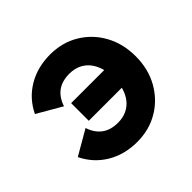

<svg xmlns="http://www.w3.org/2000/svg" viewBox="-135 -667 827 827"><g transform="rotate(-45 278.5 -254.0)"><path d="M461.4 -307.6V-200.2H180.7V-307.6ZM388.4 -253.9Q388.4 -286.6 380.4 -313.8Q372.3 -341.1 356.6 -361.1Q340.8 -381.1 317.6 -392Q294.4 -402.8 264.4 -402.8Q219.5 -402.8 190.9 -381.5Q162.4 -360.1 149.4 -319.8L37.1 -384.8Q68.4 -449.2 127.9 -484.6Q187.5 -520 264.4 -520Q337.9 -520 395.6 -485.6Q453.4 -451.2 486.8 -391.1Q520.3 -331.1 520.3 -253.9Q520.3 -176.8 486.7 -116.7Q453.1 -56.6 395.3 -22.2Q337.4 12.2 263.9 12.2Q187 12.2 127.4 -23.3Q67.9 -58.8 36.6 -123L148.9 -188Q161.9 -147.9 190.4 -126.5Q219 -105 263.9 -105Q293.9 -105 317.1 -115.8Q340.3 -126.7 356.2 -146.7Q372.1 -166.7 380.2 -194.1Q388.4 -221.4 388.4 -253.9Z"/></g></svg>

Font: Giphurs
Style: Regular
Weight: 400
Version: Version 2.010